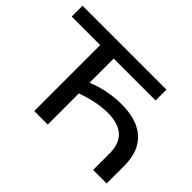

<svg xmlns="http://www.w3.org/2000/svg" viewBox="-141 -1038 1325 1325"><g transform="rotate(45 522.0 -375.0)"><path d="M868 0V-163Q868 -256 816 -303.5Q764 -351 661 -351Q602 -351 536 -336.5Q470 -322 405 -296L396 -395Q462 -427 537 -443.5Q612 -460 687 -460Q840 -460 920 -386.5Q1000 -313 1000 -173V0ZM834 -750V-644H365L425 -704V0H293V-704L353 -644H15V-750Z"/></g></svg>

Font: Bounded
Style: Regular
Weight: 400
Designer: Vlad Churkin
Version: Version 1.0